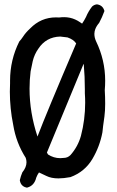

<svg xmlns="http://www.w3.org/2000/svg" viewBox="-20 -813 540 885"><path d="M419.4 -679.2Q417.5 -674.8 416.3 -668.9Q415 -663.1 415 -657.2Q415 -639.6 422.9 -622.6Q464.8 -536.1 464.8 -440.9Q464.8 -419.4 462.9 -397.5Q464.8 -366.7 464.8 -334.7Q464.8 -302.7 461.4 -276.4Q454.1 -226.6 452.1 -203.1Q439.9 -137.7 405.8 -80.1Q370.6 -21 304.7 3.4Q272.9 9.3 249.5 9.3Q216.3 9.3 193.8 -2Q171.4 -13.2 159.7 -18.1Q151.9 -7.3 147 5.9Q138.2 42.5 106.4 51.3L105 51.8H103Q83 47.9 75.2 31.2Q72.8 25.9 71.3 17.6Q75.7 -1.5 83 -18.6Q102.1 -42 102.1 -64.9Q102.1 -75.2 98.6 -85.4Q54.2 -154.8 41 -236.8Q25.4 -313.5 25.4 -390.6Q25.4 -409.7 26.4 -428.7Q26.4 -435.1 26.4 -441.4Q26.4 -536.6 68.8 -621.6Q77.6 -630.9 86.9 -645Q98.6 -663.1 118.7 -681.6Q168.5 -732.9 238.3 -732.9Q245.6 -732.9 252.4 -732.4Q263.7 -733.9 276.1 -733.9Q288.6 -733.9 302.7 -731Q327.1 -725.6 349.1 -710.4L358.4 -704.1Q368.7 -719.2 376.5 -734.9Q386.7 -759.8 404.3 -782.7Q413.6 -791.5 426.8 -793Q453.1 -789.1 460.4 -765.1L461.4 -762.2Q450.7 -732.9 437 -707.5Q424.8 -693.4 419.4 -679.2ZM116.2 -404.3Q116.2 -293.9 152.8 -183.6Q191.9 -287.1 331.1 -612.8Q319.3 -630.9 291 -640.6L257.3 -644.5Q192.4 -642.6 156.7 -588.4Q156.7 -588.4 156.7 -588.4Q138.2 -562 130.9 -531.2Q126 -508.3 121.1 -483.9Q116.2 -444.3 116.2 -404.3ZM372.6 -339.8Q372.6 -360.8 371.1 -382.8Q371.1 -392.6 371.1 -401.9Q371.1 -459 366.2 -515.1L365.2 -518.6L196.3 -109.9L201.2 -101.1Q227.1 -84 257.8 -84Q264.6 -84 272 -85H272.5Q291.5 -85 304.7 -98.1Q338.9 -136.7 353 -186.5Q372.6 -261.7 372.6 -339.8Z"/></svg>

Font: Bakudai
Style: Bold
Weight: 700
Version: Version 1.48